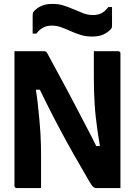

<svg xmlns="http://www.w3.org/2000/svg" viewBox="-20 -962 690 982"><path d="M190 0Q159 0 128 0Q97 0 65 0Q62 0 59.5 -1.5Q57 -3 55.5 -5.5Q54 -8 54 -11Q54 -84 54 -157Q54 -230 54 -302.5Q54 -375 54 -448.5Q54 -522 54 -594Q54 -621 54 -647.5Q54 -674 54 -700Q76 -700 103 -700Q130 -700 157.5 -700Q185 -700 205 -700Q211 -700 214 -698.5Q217 -697 221 -691Q225 -685 233 -669Q256 -626 278 -585.5Q300 -545 321.5 -505Q343 -465 363.5 -425.5Q384 -386 404.5 -347Q425 -308 445.5 -268.5Q466 -229 485 -188L446 -215H514L493 -203Q485 -248 479.5 -287Q474 -326 470 -361.5Q466 -397 464 -430.5Q462 -464 461 -496.5Q460 -529 460 -563Q460 -592 460 -627.5Q460 -663 460 -700Q492 -700 523 -700Q554 -700 585 -700Q590 -700 593 -697Q596 -694 596 -689Q596 -617 596 -544.5Q596 -472 596 -399.5Q596 -327 596 -255Q596 -183 596 -110Q596 -82 596 -54.5Q596 -27 596 0Q576 0 554 0Q532 0 511 0Q490 0 473 0Q467 0 459 -4.5Q451 -9 438 -32Q394 -107 357 -172.5Q320 -238 288 -298Q256 -358 226.5 -416.5Q197 -475 167 -537L212 -503H143L161 -518Q169 -471 173.5 -429Q178 -387 181.5 -349.5Q185 -312 187 -278.5Q189 -245 189.5 -216Q190 -187 190 -163Q190 -124 190 -82.5Q190 -41 190 0ZM456 -885Q480 -885 499 -894.5Q518 -904 534 -926H553Q553 -901 553 -877Q553 -853 553 -833Q553 -825 552 -821Q551 -817 546 -812Q530 -795 507.5 -785Q485 -775 451 -775Q419 -775 392 -783.5Q365 -792 341 -803Q317 -814 293.5 -822.5Q270 -831 244 -831Q220 -831 201 -821Q182 -811 166 -790H147Q147 -815 147 -839Q147 -863 147 -883Q147 -890 148 -894.5Q149 -899 154 -905Q170 -922 192.5 -932Q215 -942 249 -942Q281 -942 308 -933Q335 -924 359 -913.5Q383 -903 406.5 -894Q430 -885 456 -885Z"/></svg>

Font: Recursive
Style: Bold
Weight: 700
Version: Version 1.085